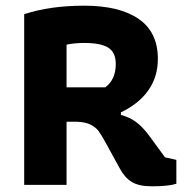

<svg xmlns="http://www.w3.org/2000/svg" viewBox="-20 -650 659 675"><path d="M401 -58 350 -151Q335 -178 326 -190Q317 -202 299 -211.5Q281 -221 250 -222H214V0H65V-600Q155 -630 276 -630Q400 -630 467.5 -583.5Q535 -537 535 -443Q535 -380 501.5 -332.5Q468 -285 405 -255V-246Q435 -238 456.5 -222.5Q478 -207 500 -179L560 -97L600 -88V-4Q572 5 514 5Q468 5 443 -10.5Q418 -26 401 -58ZM350 -343Q387 -370 387 -425Q387 -466 360.5 -482.5Q334 -499 276 -499Q242 -499 214 -493V-343Z"/></svg>

Font: Athiti
Style: Bold
Weight: 700
Designer: CadsonDemak Team
Foundry: CadsonDemak
Version: Version 1.033